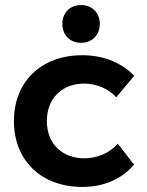

<svg xmlns="http://www.w3.org/2000/svg" viewBox="-20 -728 579 758"><path d="M509 -78 445 -161C415 -125 364 -103 313 -103C224 -103 165 -162 165 -250C165 -339 224 -398 313 -398C363 -398 410 -376 439 -344L510 -429C466 -474 398 -510 305 -510C143 -510 35 -406 35 -250C35 -94 143 10 305 10C399 10 467 -28 509 -78ZM300 -708C256 -708 226 -677 226 -634C226 -590 256 -559 300 -559C344 -559 374 -590 374 -634C374 -677 344 -708 300 -708Z"/></svg>

Font: Gully SemiBold
Style: Regular
Weight: 600
Designer: jaikishan Patel
Foundry: MagicType
Version: Version 1.000;Glyphs 3.2 (3242)